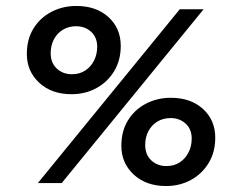

<svg xmlns="http://www.w3.org/2000/svg" viewBox="-20 -614 783 644"><path d="M107 0 583 -583H663L187 0ZM220 -298Q153 -298 111.5 -336.5Q70 -375 70 -433Q70 -482 92 -518Q114 -554 152 -574Q190 -594 236 -594Q303 -594 344 -556.5Q385 -519 385 -460Q385 -412 363 -375.5Q341 -339 303.5 -318.5Q266 -298 220 -298ZM221 -365Q247 -365 266 -377.5Q285 -390 295.5 -411Q306 -432 306 -457Q306 -489 285.5 -507.5Q265 -526 235 -526Q210 -526 190.5 -514Q171 -502 160.5 -481.5Q150 -461 150 -436Q150 -403 170.5 -384Q191 -365 221 -365ZM537 10Q470 10 428.5 -28.5Q387 -67 387 -125Q387 -174 409 -210Q431 -246 469 -266Q507 -286 553 -286Q620 -286 661 -248.5Q702 -211 702 -152Q702 -104 680 -67.5Q658 -31 620.5 -10.5Q583 10 537 10ZM538 -57Q564 -57 583 -69.5Q602 -82 612.5 -103Q623 -124 623 -149Q623 -181 602.5 -199.5Q582 -218 552 -218Q527 -218 507.5 -206Q488 -194 477.5 -173.5Q467 -153 467 -128Q467 -95 487.5 -76Q508 -57 538 -57Z"/></svg>

Font: Rokkitt SemiBold
Style: Italic
Weight: 600
Italic angle: -9°
Designer: Vernon Adams
Foundry: Vernon Adams
Version: Version 3.103